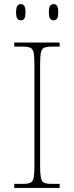

<svg xmlns="http://www.w3.org/2000/svg" viewBox="-20 -923 365 943"><path d="M50 0V-20H93Q118 -20 130 -26Q142 -32 145.5 -51Q149 -70 149 -108V-606Q149 -645 145.5 -663.5Q142 -682 130 -688Q118 -694 93 -694H50V-714H273V-694H233Q208 -694 196 -688Q184 -682 180.5 -663.5Q177 -645 177 -606V-108Q177 -70 180.5 -51Q184 -32 196 -26Q208 -20 233 -20H273V0ZM243 -823Q233 -823 226.5 -831Q220 -839 220 -863Q220 -886 226.5 -894.5Q233 -903 243 -903Q254 -903 260 -894.5Q266 -886 266 -863Q266 -839 260 -831Q254 -823 243 -823ZM82 -823Q72 -823 65.5 -831Q59 -839 59 -863Q59 -886 65.5 -894.5Q72 -903 82 -903Q93 -903 99 -894.5Q105 -886 105 -863Q105 -839 99 -831Q93 -823 82 -823Z"/></svg>

Font: Noto Serif Myanmar Thin
Style: Regular
Weight: 100
Designer: Ben Mitchell and the Monotype Design Team
Foundry: Monotype Imaging Inc.
Version: Version 2.106; ttfautohint (v1.8.4.7-5d5b)